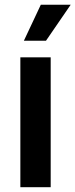

<svg xmlns="http://www.w3.org/2000/svg" viewBox="-20 -777 313 797"><path d="M64.5 0V-539.1H190.4V0ZM79.1 -607.9 149.4 -757.3H273.4L170.9 -607.9Z"/></svg>

Font: Inter 18pt SemiBold
Style: Regular
Weight: 600
Designer: Rasmus Andersson
Foundry: rsms
Version: Version 4.001;git-66647c0bb